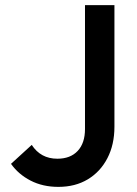

<svg xmlns="http://www.w3.org/2000/svg" viewBox="-20 -720 534 750"><path d="M208 10Q147 10 99.5 -14.5Q52 -39 23 -80L104 -154Q139 -100 204 -100Q255 -100 283.5 -130.5Q312 -161 312 -216V-700H427V-225Q427 -155 399.5 -102Q372 -49 323 -19.5Q274 10 208 10Z"/></svg>

Font: Outfit Medium
Style: Regular
Weight: 500
Designer: Rodrigo Fuenzalida
Foundry: fragTYPE
Version: Version 1.100; ttfautohint (v1.8.4.7-5d5b);gftools[0.9.27]